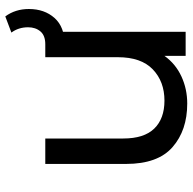

<svg xmlns="http://www.w3.org/2000/svg" viewBox="-21 -700 727 725"><g transform="rotate(-90 342.5 -337.5)"><path d="M314 6Q213 6 149.5 -49.5Q86 -105 86 -225V-530H182V-236Q182 -157 219.5 -118.5Q257 -80 325 -80Q397 -80 443 -124Q489 -168 489 -256V-530H585V0H494V-80Q464 -38 416.5 -16Q369 6 314 6ZM538 -457H520V-530H538Q571 -530 586.5 -548.5Q602 -567 602 -595Q602 -631 582 -658L643 -681Q671 -643 671 -592Q671 -533 637 -495Q603 -457 538 -457Z"/></g></svg>

Font: Argentum Novus
Style: Regular
Weight: 400
Designer: Julieta Ulanovsky
Foundry: Julieta Ulanovsky
Version: Version 7.20;July 27, 2021;FontCreator 13.0.0.2683 64-bit